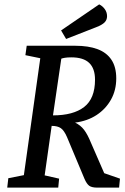

<svg xmlns="http://www.w3.org/2000/svg" viewBox="-20 -857 569 877"><path d="M13 0 18 -43 89 -57 164 -591 96 -605 102 -648H324Q384 -648 425.5 -632.5Q467 -617 489 -584Q511 -551 511 -499Q511 -445 487 -402Q463 -359 421 -331.5Q379 -304 323 -297Q348 -285 364 -264Q380 -243 395 -206L456 -66L528 -41L524 0H425Q399 0 387.5 -8.5Q376 -17 366 -40L286 -231Q273 -261 258 -271.5Q243 -282 216 -282L184 -56L250 -41L246 0ZM222 -330Q315 -330 364.5 -368.5Q414 -407 414 -493Q414 -544 387.5 -569.5Q361 -595 306 -595Q287 -595 276 -593Q265 -591 260 -589ZM282 -679 259 -718 433 -837Q448 -830 458.5 -815.5Q469 -801 469 -783Q469 -766 457.5 -754.5Q446 -743 420 -733Z"/></svg>

Font: Faustina Light Medium
Style: Italic
Weight: 500
Italic angle: -8°
Version: Version 1.200